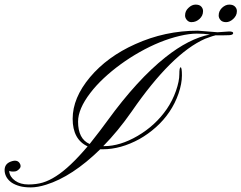

<svg xmlns="http://www.w3.org/2000/svg" viewBox="-175 -813 1049 834"><path d="M789.1 -778.8Q804.2 -793 820.8 -793Q837.4 -793 845.7 -784.4Q854 -775.9 854 -764.9Q854 -753.9 849.6 -745.6Q845.2 -737.3 838.4 -731Q823.2 -716.8 807.1 -716.8Q791 -716.8 783 -725.8Q774.9 -734.9 774.9 -745.6Q774.9 -756.3 778.8 -764.4Q782.7 -772.5 789.1 -778.8ZM643.6 -778.8Q658.2 -793 674.8 -793Q691.4 -793 699.2 -784.4Q707 -775.9 707 -764.9Q707 -753.9 702.9 -745.6Q698.7 -737.3 691.9 -731Q685.1 -724.6 676.3 -720.7Q667.5 -716.8 656.2 -716.8Q645 -716.8 637 -725.8Q628.9 -734.9 628.9 -745.6Q628.9 -756.3 632.8 -764.4Q636.7 -772.5 643.6 -778.8ZM430.7 -209Q349.6 -164.6 271.5 -164.6H260.3Q138.7 -45.9 25.4 -10.7Q-11.7 1 -40.8 1Q-69.8 1 -89.8 -4.6Q-109.9 -10.3 -124 -19.5Q-151.9 -39.1 -154.8 -69.3Q-157.2 -100.1 -128.9 -110.8Q-101.1 -121.6 -89.8 -104.5Q-80.6 -90.3 -90.6 -79.8Q-100.6 -69.3 -109.4 -68.4Q-126 -66.4 -134.8 -70.8V-67.9Q-132.3 -44.4 -109.4 -28.1Q-86.4 -11.7 -51.8 -11.7Q-17.1 -11.7 10.7 -20Q38.6 -28.3 68.8 -47.9Q127.9 -85.4 205.6 -177.2Q140.6 -207.5 140.6 -296.9Q140.6 -387.7 215.8 -477.5Q291 -566.9 412.1 -621.1Q541.5 -679.7 684.6 -679.7L770 -672.9L819.8 -676.3Q837.9 -676.3 837.9 -669.4Q837.9 -661.1 820.6 -660.2Q803.2 -659.2 788.8 -659.4Q774.4 -659.7 761.7 -659.7Q747.6 -656.2 737.3 -652.3L715.8 -644.5Q570.8 -580.6 397 -328.6Q337.4 -243.2 273.4 -178.2H277.3Q346.7 -178.2 422.9 -222.7Q500.5 -268.1 549.8 -339.8Q574.7 -376.5 589.4 -418.5Q604 -460.4 604 -490.5Q604 -520.5 609.6 -520.5Q615.2 -520.5 615.2 -485.1Q615.2 -449.7 600.6 -407Q585.9 -364.3 561 -327.4Q536.1 -290.5 502.4 -260.5Q468.8 -230.5 430.7 -209ZM736.8 -663.1Q711.4 -667 679.7 -667Q647.9 -667 605.5 -657Q563 -647 519 -629.2Q475.1 -611.3 431.9 -586.9Q388.7 -562.5 349.1 -533.7Q309.6 -504.9 275.9 -473.4Q242.2 -441.9 217.3 -409.2Q164.1 -339.8 164.1 -284.7Q164.1 -209.5 214.4 -187.5Q265.1 -251.5 292 -289.1Q421.4 -467.3 543.9 -564.5Q646 -645.5 736.8 -663.1Z"/></svg>

Font: Pinyon Script
Style: Regular
Weight: 400
Designer: Nicole Fally
Foundry: Nicole Fally
Version: Version 1.005